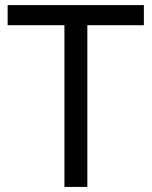

<svg xmlns="http://www.w3.org/2000/svg" viewBox="-20 -734 596 754"><path d="M323 0H233V-635H10V-714H545V-635H323Z"/></svg>

Font: Noto Sans Phoenician
Style: Regular
Weight: 400
Designer: Monotype Design Team
Foundry: Monotype Imaging Inc.
Version: Version 2.001; ttfautohint (v1.8.4.7-5d5b)